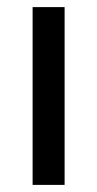

<svg xmlns="http://www.w3.org/2000/svg" viewBox="-20 -520 273 540"><path d="M71.7 0V-500H161.7V0Z"/></svg>

Font: Familjen Grotesk GF
Style: Regular
Weight: 400
Designer: Anders Wikstroem, Jonas Baeckman, Matilda Gysing, Kristian Moeller
Foundry: Familjen STHLM AB
Version: Version 2.000; Beta; Release 4; Build 6